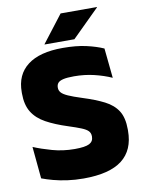

<svg xmlns="http://www.w3.org/2000/svg" viewBox="-92 -891 730 970"><g transform="rotate(-10 273.0 -406.0)"><path d="M258 14.5Q214 14.5 175 9Q136 3.5 103.5 -5.2Q71 -14 46 -23.5L30.5 -187.5Q70.5 -170.5 125 -155.2Q179.5 -140 239.5 -140Q293 -140 314.2 -151Q335.5 -162 335.5 -186.5V-188.5Q335.5 -205 325.2 -215.8Q315 -226.5 291 -236.2Q267 -246 226.5 -259Q161 -280 116 -304.8Q71 -329.5 48 -366.8Q25 -404 25 -462V-469.5Q25 -559 86.8 -606.2Q148.5 -653.5 267 -653.5Q336.5 -653.5 387.2 -642Q438 -630.5 475 -614L490.5 -461Q450.5 -479 401.5 -490.8Q352.5 -502.5 298.5 -502.5Q263 -502.5 243.2 -497.8Q223.5 -493 216 -483.8Q208.5 -474.5 208.5 -461V-459.5Q208.5 -445.5 217.8 -434.8Q227 -424 251.5 -413Q276 -402 321.5 -387.5Q386.5 -367 430.8 -344.5Q475 -322 497.5 -286.8Q520 -251.5 520 -191.5V-184.5Q520 -85 455.5 -35.2Q391 14.5 258 14.5ZM287.5 -827H474V-825.5L333.5 -686.5H180.5V-688Z"/></g></svg>

Font: Anek Latin ExtraBold
Style: Regular
Weight: 800
Designer: Yesha Goshar
Foundry: Ek Type
Version: Version 1.003